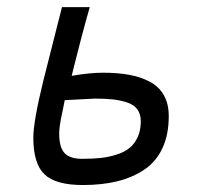

<svg xmlns="http://www.w3.org/2000/svg" viewBox="-20 -518 558 540"><path d="M154.3 -498Q154.3 -498 232.4 -498Q220.7 -457 208 -408.7Q195.3 -360.4 188.5 -332.5L181.6 -304.7Q232.4 -313.5 269 -313.5Q311 -313.5 343.3 -307.6Q375.5 -301.8 401.4 -288.1Q427.2 -274.4 440.9 -250.2Q454.6 -226.1 454.6 -191.4Q454.6 -139.2 436.8 -101.1Q418.9 -63 385.7 -40.8Q352.5 -18.6 309.8 -8.1Q267.1 2.4 212.9 2.4Q136.7 2.4 105.2 -27.6Q73.7 -57.6 73.7 -130.9Q73.7 -176.3 102.1 -292ZM246.6 -240.7 162.1 -236.3Q160.6 -228 156.7 -209.2Q152.8 -190.4 151.1 -182.4Q149.4 -174.3 147.9 -162.4Q146.5 -150.4 146.5 -142.1Q146.5 -103.5 161.6 -87.4Q176.8 -71.3 210.9 -71.3Q240.2 -71.3 263.2 -73.7Q286.1 -76.2 308.1 -83.3Q330.1 -90.3 344.2 -101.8Q358.4 -113.3 367.2 -132.3Q376 -151.4 376 -177.2Q376 -197.3 366 -210.7Q356 -224.1 336.4 -230.2Q316.9 -236.3 296.4 -238.5Q275.9 -240.7 246.6 -240.7Z"/></svg>

Font: Fantasque Sans Mono
Style: Italic
Weight: 400
Italic angle: -11°
Monospace: yes
Designer: Jany Belluz
Version: Version 1.8.0 ; ttfautohint (v1.8.2)